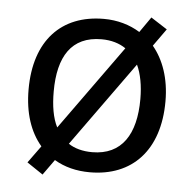

<svg xmlns="http://www.w3.org/2000/svg" viewBox="-47 -613 698 693"><g transform="rotate(5 302.5 -266.5)"><path d="M551 -269C551 -352 527 -418 488 -465L533 -528L474 -566L435 -510C398 -533 353 -546 304 -546C150 -546 55 -446 55 -269C55 -183 78 -116 119 -68L74 -6L132 33L172 -23C209 -1 252 10 301 10C454 10 551 -91 551 -269ZM146 -269C146 -396 193 -472 302 -472C337 -472 367 -463 390 -447L170 -141C153 -174 146 -218 146 -269ZM460 -269C460 -142 411 -63 303 -63C269 -63 239 -71 217 -86L437 -392C452 -360 460 -318 460 -269Z"/></g></svg>

Font: Noto Sans Newa
Style: Regular
Weight: 400
Designer: Monotype Design Team
Foundry: Monotype Imaging Inc.
Version: Version 2.007